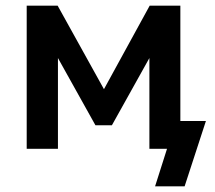

<svg xmlns="http://www.w3.org/2000/svg" viewBox="-20 -524 757 676"><path d="M526 132 568 0H506V-98H705L630 132ZM74 0V-504H183L346 -210L507 -504H615V0H506V-343H519L374 -83H316L171 -343H184V0Z"/></svg>

Font: Nunitoga
Style: Bold
Weight: 700
Designer: Vernon Adams
Foundry: Vernon Adams
Version: Version 1.0